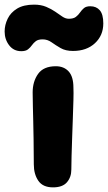

<svg xmlns="http://www.w3.org/2000/svg" viewBox="-76 -799 466 829"><path d="M153 10Q109 10 89.5 -18.5Q70 -47 70 -89Q70 -154 69 -198.5Q68 -243 67.5 -276Q67 -309 66 -338Q65 -367 65 -400Q65 -447 88.5 -480Q112 -513 165 -513Q200 -513 220.5 -490.5Q241 -468 241 -421Q242 -401 241 -366Q240 -331 238.5 -288.5Q237 -246 235.5 -203.5Q234 -161 233 -125Q232 -89 232 -67Q232 -34 213 -12Q194 10 153 10ZM16 -578Q-17 -578 -36.5 -603.5Q-56 -629 -56 -663Q-56 -691 -43 -718Q-30 -745 -2 -762Q26 -779 71 -779Q101 -779 123.5 -769.5Q146 -760 162.5 -748.5Q179 -737 193 -727.5Q207 -718 221 -718Q241 -718 251.5 -726Q262 -734 269.5 -745Q277 -756 286.5 -764Q296 -772 314 -772Q340 -772 355 -754.5Q370 -737 370 -698Q370 -646 334 -612.5Q298 -579 239 -579Q207 -579 185.5 -591.5Q164 -604 146.5 -616.5Q129 -629 108 -629Q89 -629 79 -621.5Q69 -614 62 -604Q55 -594 45 -586Q35 -578 16 -578Z"/></svg>

Font: Shantell Sans Normal
Style: Bold
Weight: 700
Designer: Stephen Nixon, Anya Danilova, Shantell Martin
Foundry: Arrow Type
Version: Version 1.009;[a7da0bfa3]